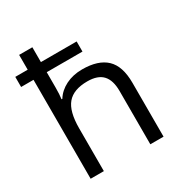

<svg xmlns="http://www.w3.org/2000/svg" viewBox="-176 -890 966 1020"><g transform="rotate(-30 307.0 -380.0)"><path d="M452.1 0V-327.1Q452.1 -392.6 422.4 -424.8Q392.6 -457 329.1 -457Q244.1 -457 205.6 -411.6Q167 -366.2 167 -262.2V0H85.9V-606.9H9.8V-668.9H85.9V-759.8H167V-668.9H386.2V-606.9H167V-511.2Q167 -470.2 163.1 -442.9H168Q191.9 -481.4 236.1 -503.7Q280.3 -525.9 336.9 -525.9Q435.1 -525.9 484.1 -479.2Q533.2 -432.6 533.2 -330.1V0Z"/></g></svg>

Font: Open Sans ACDW
Style: acdw
Weight: 400
Foundry: Ascender Corporation
Version: Version 1.10